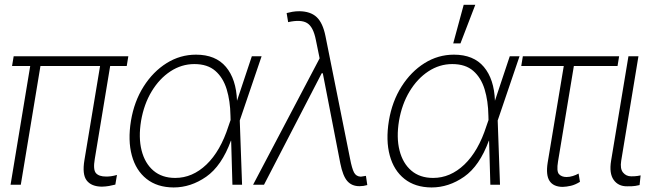

<svg xmlns="http://www.w3.org/2000/svg" viewBox="-20 -785 2760 816"><path d="M525.4 -545.9 518.6 -504.4H448.2L382.8 -109.4Q375 -64 387.7 -49.3Q400.4 -34.7 430.7 -34.7Q452.1 -34.2 477.1 -41.5L470.2 -0.5Q457 2.9 443.4 5.4Q429.7 7.8 413.1 8.3Q368.2 7.8 348.4 -18.1Q328.6 -43.9 338.9 -105L405.3 -504.4H151.9L68.4 0H24.9L108.4 -504.4H31.2L38.1 -545.9Z M717.8 11.7Q647.9 11.2 602.8 -24.7Q557.6 -60.5 540.3 -124.3Q522.9 -188 536.6 -272Q550.3 -354 590.3 -417.2Q630.4 -480.5 688 -516.6Q745.6 -552.7 813 -552.7Q896.5 -552.7 940.2 -500.7Q983.9 -448.7 987.3 -356.9L1050.3 -545.9H1091.8L999 -272.9L1008.8 0H967.8L962.4 -187H961.4Q921.9 -79.6 856.4 -33.9Q791 11.7 717.8 11.7ZM960 -274.9 959.5 -293.5Q958.5 -356 943.4 -405.5Q928.2 -455.1 895 -483.9Q861.8 -512.7 806.2 -512.7Q751.5 -512.7 704.3 -481.7Q657.2 -450.7 624.5 -396.5Q591.8 -342.3 579.6 -271.5Q567.9 -200.2 581.8 -145.5Q595.7 -90.8 632.1 -59.8Q668.5 -28.8 724.6 -28.8Q797.9 -28.8 857.4 -85.7Q917 -142.6 951.2 -249.5Z M1507.8 6.3Q1475.1 6.3 1456.1 -15.4Q1437 -37.1 1426.3 -90.8L1352.1 -472.7V-473.6H1347.2L1102.1 0H1055.7L1338.4 -537.1L1322.3 -615.7Q1311.5 -670.9 1285.2 -687Q1258.8 -703.1 1204.6 -690.9L1198.2 -729.5Q1208.5 -732.4 1222.7 -734.9Q1236.8 -737.3 1252 -737.3Q1299.8 -736.8 1325.9 -712.2Q1352.1 -687.5 1363.3 -631.3L1467.8 -110.4Q1475.6 -69.3 1484.6 -52Q1493.7 -34.7 1513.7 -34.2Q1523.4 -35.2 1535.2 -37.6L1541 1.5Q1524.9 6.3 1507.8 6.3Z M1814 11.7Q1744.1 11.2 1699 -24.7Q1653.8 -60.5 1636.5 -124.3Q1619.1 -188 1632.8 -272Q1646.5 -354 1686.5 -417.2Q1726.6 -480.5 1784.2 -516.6Q1841.8 -552.7 1909.2 -552.7Q1992.7 -552.7 2036.4 -500.7Q2080.1 -448.7 2083.5 -356.9L2146.5 -545.9H2188L2095.2 -272.9L2105 0H2064L2058.6 -187H2057.6Q2018.1 -79.6 1952.6 -33.9Q1887.2 11.7 1814 11.7ZM2056.2 -274.9 2055.7 -293.5Q2054.7 -356 2039.6 -405.5Q2024.4 -455.1 1991.2 -483.9Q1958 -512.7 1902.3 -512.7Q1847.7 -512.7 1800.5 -481.7Q1753.4 -450.7 1720.7 -396.5Q1688 -342.3 1675.8 -271.5Q1664.1 -200.2 1678 -145.5Q1691.9 -90.8 1728.3 -59.8Q1764.6 -28.8 1820.8 -28.8Q1894 -28.8 1953.6 -85.7Q2013.2 -142.6 2047.4 -249.5ZM1906.2 -600.6 1950.7 -764.6H2000L1937 -600.6Z M2611.3 -545.9 2604.5 -504.4H2418.9L2351.6 -98.6Q2344.7 -57.1 2355.7 -44.9Q2366.7 -32.7 2387.7 -32.7Q2400.9 -32.7 2414.3 -36.9Q2427.7 -41 2439 -47.4L2444.8 -12.2Q2424.3 0.5 2406 4.6Q2387.7 8.8 2371.1 9.3Q2332 8.8 2315.7 -15.9Q2299.3 -40.5 2307.6 -93.8L2376 -504.4H2195.3L2202.1 -545.9Z M2650.9 -545.9H2693.4L2620.1 -101.6Q2614.7 -67.9 2627.9 -51.8Q2641.1 -35.6 2662.6 -35.6Q2677.7 -35.6 2688.7 -37.1Q2699.7 -38.6 2702.6 -39.6L2698.2 1.5Q2693.8 2.9 2680.2 5.1Q2666.5 7.3 2645.5 6.8Q2607.9 7.3 2588.1 -20.5Q2568.4 -48.3 2577.1 -101.6Z"/></svg>

Font: Inter Display Extra Light
Style: Italic
Weight: 200
Italic angle: -9.39999°
Designer: Rasmus Andersson
Foundry: rsms
Version: Version 4.000;git-4fc901f